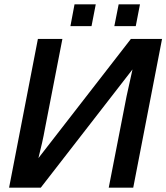

<svg xmlns="http://www.w3.org/2000/svg" viewBox="-20 -868 769 888"><path d="M592.8 -546.9 168.5 0H22L155.3 -688H268.6L187.5 -271Q182.1 -240.7 174.6 -207.3Q167 -173.8 157.7 -136.7L585.4 -688H729.5L596.2 0H482.9L565.4 -422.9ZM627.4 -848.1 607.9 -747.1H508.8L528.8 -848.1ZM422.9 -848.1 403.3 -747.1H305.7L324.7 -848.1Z"/></svg>

Font: Arimo SemiBold
Style: Italic
Weight: 600
Italic angle: -12°
Version: Version 1.33